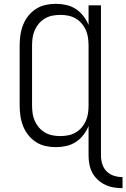

<svg xmlns="http://www.w3.org/2000/svg" viewBox="-20 -763 662 1006"><path d="M622 223Q598 223 575 219Q552 215 531 205Q510 195 492.5 179Q475 163 464 142.5Q453 122 448.5 98.5Q444 75 444 52V-103Q434 -78 417 -56Q400 -34 377 -19Q354 -4 327 2Q300 8 272 8Q245 8 218 2Q191 -4 168 -19Q145 -34 128 -55.5Q111 -77 101 -102.5Q91 -128 87 -155.5Q83 -183 83 -210V-525Q83 -552 87 -579.5Q91 -607 101 -632.5Q111 -658 128 -679.5Q145 -701 168 -716Q191 -731 218 -737Q245 -743 272 -743Q300 -743 327 -737Q354 -731 377 -716Q400 -701 417 -679Q434 -657 444 -632V-735H509V52Q509 75 516 97Q523 119 539 135Q555 151 577 158Q599 165 622 165ZM296 -50Q317 -50 337.5 -54Q358 -58 376 -68.5Q394 -79 407.5 -94.5Q421 -110 429.5 -129Q438 -148 441 -168.5Q444 -189 444 -210V-525Q444 -546 441 -566.5Q438 -587 429.5 -606Q421 -625 407.5 -640.5Q394 -656 376 -666.5Q358 -677 337.5 -681Q317 -685 296 -685Q275 -685 254.5 -681Q234 -677 216 -666.5Q198 -656 184.5 -640.5Q171 -625 162.5 -606Q154 -587 151 -566.5Q148 -546 148 -525V-210Q148 -189 151 -168.5Q154 -148 162.5 -129Q171 -110 184.5 -94.5Q198 -79 216 -68.5Q234 -58 254.5 -54Q275 -50 296 -50Z"/></svg>

Font: Iosevka Light Extended
Style: Regular
Weight: 300
Width: 7
Monospace: yes
Designer: Belleve Invis
Foundry: Belleve Invis
Version: Version 32.5.0; ttfautohint (v1.8.4)